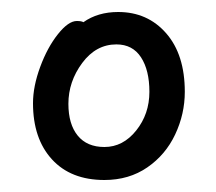

<svg xmlns="http://www.w3.org/2000/svg" viewBox="-20 -768 360 320"><path d="M177 -748Q226 -748 257 -712.5Q288 -677 288 -615Q288 -578 272 -544Q256 -510 225.5 -489Q195 -468 154 -468Q98 -468 66.5 -502.5Q35 -537 35 -596Q35 -624 47 -656.5Q59 -689 76.5 -711Q94 -733 108 -733Q116 -733 119 -731Q143 -748 177 -748ZM229 -615Q229 -651 215 -672.5Q201 -694 174 -694Q140 -694 117 -663Q94 -632 94 -595Q94 -561 109.5 -542Q125 -523 154 -523Q185 -523 207 -550.5Q229 -578 229 -615Z"/></svg>

Font: Iansui
Style: Regular
Weight: 400
Designer: But Ko / Fontworks Inc.
Foundry: zi-hi.com / Fontworks Inc.
Version: Version 1.002